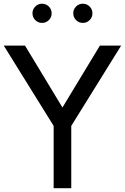

<svg xmlns="http://www.w3.org/2000/svg" viewBox="-29 -990 657 1010"><path d="M253.2 0V-327.7L-9.1 -750H102.7L299.5 -424.5L496.4 -750H608.2L345.9 -327.7V0ZM406.8 -869.5Q385.9 -869.5 371.1 -884.3Q356.4 -899.1 356.4 -920Q356.4 -940.9 371.1 -955.7Q385.9 -970.5 406.8 -970.5Q427.7 -970.5 442.5 -955.7Q457.3 -940.9 457.3 -920Q457.3 -899.1 442.5 -884.3Q427.7 -869.5 406.8 -869.5ZM192.3 -869.5Q171.4 -869.5 156.6 -884.3Q141.8 -899.1 141.8 -920Q141.8 -940.9 156.6 -955.7Q171.4 -970.5 192.3 -970.5Q213.2 -970.5 228 -955.7Q242.7 -940.9 242.7 -920Q242.7 -899.1 228 -884.3Q213.2 -869.5 192.3 -869.5Z"/></svg>

Font: Spartan Med
Style: Regular
Weight: 500
Designer: Matt Bailey, Mirko Velimirovic
Foundry: Matt Bailey
Version: Version 1.005